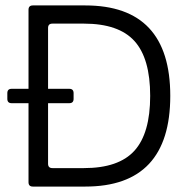

<svg xmlns="http://www.w3.org/2000/svg" viewBox="-20 -687 707 707"><path d="M101 0Q85 0 85 -16V-651Q85 -667 101 -667H294Q607 -667 607 -334Q607 0 294 0ZM157 -84Q157 -68 173 -68H289Q417 -68 475 -132Q533 -196 533 -334Q533 -472 475 -536Q417 -600 289 -600H173Q157 -600 157 -584ZM23 -307Q7 -307 7 -323V-344Q7 -360 23 -360H235Q251 -360 251 -344V-323Q251 -307 235 -307Z"/></svg>

Font: Pitagon Sans
Style: Regular
Weight: 400
Designer: Travis Tran
Foundry: Pitagon
Version: Version 1.001; ttfautohint (v1.8.4.7-5d5b);gftools[0.9.26]